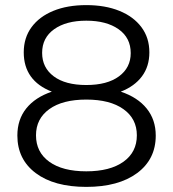

<svg xmlns="http://www.w3.org/2000/svg" viewBox="-20 -726 678 752"><path d="M318 6Q192 6 120 -48Q48 -102 48 -195Q48 -258 83 -301.5Q118 -345 183 -367Q73 -410 73 -521Q73 -578 103.5 -619.5Q134 -661 189 -683.5Q244 -706 318 -706Q392 -706 447.5 -683.5Q503 -661 534 -619.5Q565 -578 565 -521Q565 -466 536 -427Q507 -388 453 -367Q519 -345 554.5 -301Q590 -257 590 -195Q590 -102 517 -48Q444 6 318 6ZM318 -55Q411 -55 463.5 -92.5Q516 -130 516 -196Q516 -261 463.5 -298.5Q411 -336 318 -336Q225 -336 173 -298.5Q121 -261 121 -196Q121 -130 173 -92.5Q225 -55 318 -55ZM318 -393Q400 -393 446 -427Q492 -461 492 -518Q492 -578 444.5 -611.5Q397 -645 318 -645Q239 -645 192 -611.5Q145 -578 145 -519Q145 -461 190.5 -427Q236 -393 318 -393Z"/></svg>

Font: Montserrat
Style: Regular
Weight: 400
Designer: Julieta Ulanovsky
Foundry: Julieta Ulanovsky
Version: Version 9.000; ttfautohint (v1.8.4.7-5d5b)